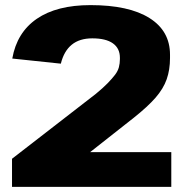

<svg xmlns="http://www.w3.org/2000/svg" viewBox="-20 -731 717 751"><path d="M27 -110 355 -364Q383 -387 401 -405.5Q419 -424 430 -438.5Q441 -453 445 -468Q449 -483 449 -500V-505Q449 -542 421.5 -561.5Q394 -581 341 -581Q291 -581 260.5 -556Q230 -531 218 -482L28 -502Q46 -604 124 -657.5Q202 -711 334 -711Q484 -711 564.5 -660.5Q645 -610 645 -517V-504Q645 -458 632 -421Q619 -384 588.5 -349Q558 -314 504 -271L212 -41L153 -136H650V0H27Z"/></svg>

Font: Pathway Extreme ExtraBold
Style: Regular
Weight: 800
Designer: Eduardo Rodriguez Tunni
Foundry: Eduardo Rodriguez Tunni
Version: Version 1.001;gftools[0.9.26]